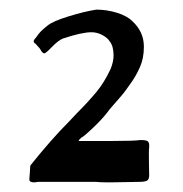

<svg xmlns="http://www.w3.org/2000/svg" viewBox="-20 -739 381 399"><path d="M41 -366 43 -395Q87 -450 124 -487L140 -504Q164 -528 180.5 -548Q197 -568 210 -596Q216 -611 216 -624Q216 -643 208 -653Q204 -660 193 -666Q182 -672 170 -672Q150 -672 111 -659Q101 -655 88 -641.5Q75 -628 72 -628Q68 -629 65.5 -633.5Q63 -638 62 -639L54 -648Q46 -652 54 -660Q55 -661 60 -668Q65 -675 79 -686Q90 -695 122.5 -705Q155 -715 180 -719Q202 -719 223 -712.5Q244 -706 255 -695Q279 -673 279 -642Q279 -618 271 -600Q263 -582 253.5 -568.5Q244 -555 241 -551Q238 -546 208 -512Q196 -495 174.5 -474.5Q153 -454 149 -453Q148 -452 145 -449Q142 -446 145 -446Q171 -446 171 -446H210Q259 -446 272 -448Q285 -448 287.5 -445Q290 -442 290 -438Q290 -434 290 -432Q289 -426 289.5 -404Q290 -382 290 -375Q290 -366 285.5 -363.5Q281 -361 267 -361L208 -360Q187 -360 180 -361H59L51 -360Q41 -360 41 -366Z"/></svg>

Font: Barriecito
Style: Regular
Weight: 400
Designer: Pablo Cosgaya & Sergio Jiménez
Foundry: Pablo Cosgaya & Sergio Jiménez
Version: Version 1.001